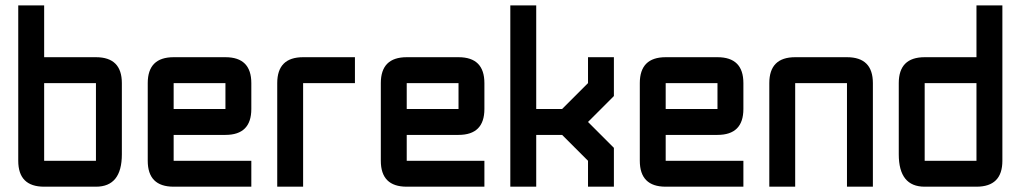

<svg xmlns="http://www.w3.org/2000/svg" viewBox="-20 -704 3849 724"><path d="M48.8 -683.6H146.5V-488.3H341.8Q439.5 -488.3 439.5 -390.6V-122.1Q439.5 0 341.8 0H146.5Q48.8 0 48.8 -97.7ZM341.8 -390.6H146.5V-97.7H341.8Z M634.8 -488.3H830.1Q927.7 -488.3 927.7 -390.6V-293Q927.7 -195.3 830.1 -195.3H634.8V-97.7H927.7V0H634.8Q537.1 0 537.1 -97.7V-390.6Q537.1 -488.3 634.8 -488.3ZM830.1 -390.6H634.8V-293H830.1Z M1123 -488.3H1318.4V-390.6H1123V0H1025.4V-390.6Q1025.4 -488.3 1123 -488.3Z M1513.7 -488.3H1709Q1806.6 -488.3 1806.6 -390.6V-293Q1806.6 -195.3 1709 -195.3H1513.7V-97.7H1806.6V0H1513.7Q1416 0 1416 -97.7V-390.6Q1416 -488.3 1513.7 -488.3ZM1709 -390.6H1513.7V-293H1709Z M1904.3 -683.6H2002V-293H2099.6L2197.3 -390.6V-488.3H2294.9V-341.8L2197.3 -244.1L2294.9 -146.5V0H2197.3V-97.7L2099.6 -195.3H2002V0H1904.3Z M2490.2 -488.3H2685.5Q2783.2 -488.3 2783.2 -390.6V-293Q2783.2 -195.3 2685.5 -195.3H2490.2V-97.7H2783.2V0H2490.2Q2392.6 0 2392.6 -97.7V-390.6Q2392.6 -488.3 2490.2 -488.3ZM2685.5 -390.6H2490.2V-293H2685.5Z M3173.8 -390.6H2978.5V0H2880.9V-390.6Q2880.9 -488.3 2978.5 -488.3H3173.8Q3271.5 -488.3 3271.5 -390.6V0H3173.8Z M3759.8 -97.7Q3759.8 0 3662.1 0H3466.8Q3369.1 0 3369.1 -122.1V-390.6Q3369.1 -488.3 3466.8 -488.3H3662.1V-683.6H3759.8ZM3466.8 -97.7H3662.1V-390.6H3466.8Z"/></svg>

Font: BabelStone Runic Beorhtnoth
Style: Regular
Weight: 400
Designer: Andrew West
Foundry: BabelStone
Version: Version 7.004;November 9, 2023